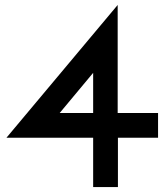

<svg xmlns="http://www.w3.org/2000/svg" viewBox="-20 -755 660 775"><path d="M618 -199H456V0H356V-199H6L455 -735V-299H618ZM356 -299V-461L221 -299Z"/></svg>

Font: Railway
Style: Regular
Weight: 400
Version: 1.000